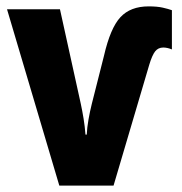

<svg xmlns="http://www.w3.org/2000/svg" viewBox="-20 -582 570 602"><path d="M166 0 2 -553H168L233 -258Q238 -235 242 -210.5Q246 -186 248 -160H252Q253 -182 257.5 -207.5Q262 -233 268 -257L306 -407Q326 -494 357.5 -528Q389 -562 446 -562Q473 -562 490.5 -558Q508 -554 519 -550V-427Q512 -430 505 -431.5Q498 -433 492 -433Q476 -433 466.5 -421Q457 -409 448 -379L336 0Z"/></svg>

Font: Noto Sans Mono Condensed Black
Style: Regular
Weight: 900
Width: 3
Designer: Monotype Design Team
Foundry: Monotype Imaging Inc.
Version: Version 2.014